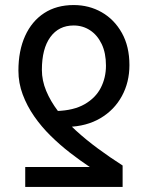

<svg xmlns="http://www.w3.org/2000/svg" viewBox="-20 -741 578 761"><path d="M272 -721Q333 -721 383 -692.5Q433 -664 463 -610.5Q493 -557 493 -483Q493 -415 463 -360Q433 -305 378 -272.5Q323 -240 248 -238L204 -301Q272 -303 315.5 -328Q359 -353 379.5 -393Q400 -433 400 -481Q400 -531 383 -566.5Q366 -602 337 -621Q308 -640 272 -640Q213 -640 179.5 -594Q146 -548 146 -464Q146 -422 163 -381Q180 -340 210 -300.5Q240 -261 280.5 -224Q321 -187 368.5 -152Q416 -117 466 -85V0H80V-79H336Q297 -105 257 -136Q217 -167 180.5 -203Q144 -239 115.5 -280Q87 -321 70 -366.5Q53 -412 53 -461Q53 -540 79.5 -598.5Q106 -657 155 -689Q204 -721 272 -721Z"/></svg>

Font: Source Sans 3 ExtraLight Medium
Style: Regular
Weight: 500
Version: Version 3.052;hotconv 1.1.0;makeotfexe 2.6.0